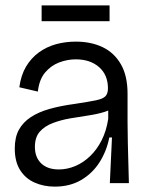

<svg xmlns="http://www.w3.org/2000/svg" viewBox="-20 -682 550 715"><path d="M184 13Q143 13 109 -2Q75 -17 55 -48.5Q35 -80 35 -129Q35 -171 50.5 -199Q66 -227 95 -246Q124 -265 165 -276.5Q206 -288 258 -295Q311 -303 337.5 -308.5Q364 -314 373 -324Q382 -334 382 -353Q382 -403 349 -432Q316 -461 262 -461Q231 -461 200.5 -449.5Q170 -438 148 -412Q126 -386 121 -341L52 -357Q58 -402 77 -434Q96 -466 125 -487Q154 -508 189 -517.5Q224 -527 262 -527Q319 -527 362 -506.5Q405 -486 430 -443Q455 -400 455 -333V-227Q455 -190 456 -151.5Q457 -113 458 -74.5Q459 -36 460 0H389Q391 -44 393 -85Q395 -126 397 -170H387Q377 -119 350.5 -77.5Q324 -36 282 -11.5Q240 13 184 13ZM199 -51Q230 -51 260 -63.5Q290 -76 315.5 -100.5Q341 -125 358.5 -159.5Q376 -194 383 -239V-285L410 -290Q397 -274 370 -265.5Q343 -257 309 -252Q275 -247 240.5 -241Q206 -235 176 -223.5Q146 -212 128 -191.5Q110 -171 110 -135Q110 -96 133.5 -73.5Q157 -51 199 -51ZM135 -603V-662H388V-603Z"/></svg>

Font: Bricolage Grotesque 72pt Light
Style: Regular
Weight: 300
Designer: Mathieu Triay
Foundry: Atelier Triay
Version: Version 1.001;gftools[0.9.33.dev8+g029e19f]